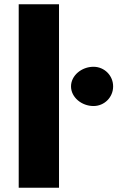

<svg xmlns="http://www.w3.org/2000/svg" viewBox="-20 -880 618 900"><path d="M418.3 -567C362.5 -567 312.9 -526 312.9 -475C312.9 -424 362.5 -383 418.3 -383C469.3 -383 510.3 -424 510.3 -475C510.3 -526 469.3 -567 418.3 -567ZM67.7 -860H256.6V0H67.7Z"/></svg>

Font: Hussar
Style: BdSuprExt
Weight: 700
Foundry: Cannot Into Space Fonts
Version: Version 2.00